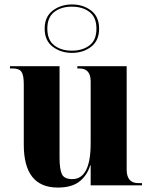

<svg xmlns="http://www.w3.org/2000/svg" viewBox="-20 -834 684 864"><path d="M240 10Q304 10 338.5 -18Q373 -46 386 -90H388V0H619V-10H602Q550 -10 550 -71V-536H328V-526H337Q388 -526 388 -468V-189Q388 -28 305 -28Q268 -28 258 -51.5Q248 -75 248 -124V-536H25V-526H37Q66 -526 76.5 -511Q87 -496 87 -455V-183Q87 10 240 10ZM304 -596Q354 -596 390 -623.5Q426 -651 426 -705Q426 -759 390 -786.5Q354 -814 304 -814Q254 -814 217.5 -786.5Q181 -759 181 -705Q181 -651 217.5 -623.5Q254 -596 304 -596ZM303 -606Q255 -606 224 -630Q193 -654 193 -705Q193 -756 224 -780Q255 -804 303 -804Q352 -804 383 -780Q414 -756 414 -705Q414 -654 383 -630Q352 -606 303 -606Z"/></svg>

Font: Noto Serif Display SemiCondensed Extra
Style: Regular
Weight: 800
Width: 4
Designer: Monotype Design Team
Foundry: Monotype Imaging Inc.
Version: Version 1.900